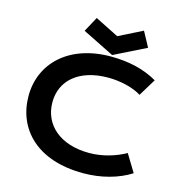

<svg xmlns="http://www.w3.org/2000/svg" viewBox="-138 -1117 1194 1253"><g transform="rotate(15 458.5 -490.5)"><path d="M62 -386.2C62 -163.1 223.1 10.3 536.6 10.3C658.7 10.3 772.9 -22 855.5 -75.2L784.2 -192.4C717.3 -154.8 629.9 -127.4 539.6 -127.4C341.3 -127.4 223.1 -235.4 223.1 -386.2C223.1 -531.7 336.4 -634.8 534.7 -634.8C616.7 -634.8 706.1 -613.8 759.8 -579.1L831.1 -696.3C742.7 -747.6 638.7 -772.5 515.1 -772.5C231 -772.5 62 -604 62 -386.2ZM520 -783.7 734.4 -890.1 679.7 -991.2 520 -911.1 360.4 -991.2 305.7 -890.1Z"/></g></svg>

Font: Krona One
Style: Regular
Weight: 400
Designer: Yvonne Schüttler
Foundry: Yvonne Schüttler
Version: Version 1.002